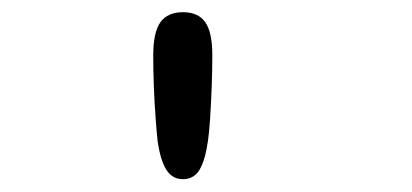

<svg xmlns="http://www.w3.org/2000/svg" viewBox="-20 -686 659 307"><path d="M272.5 -399.5Q255.5 -399.5 246 -414.5Q236.5 -429.5 232 -460.5Q230.5 -474 228.8 -497.5Q227 -521 226 -547.8Q225 -574.5 225 -597Q225 -634.5 236.5 -650.5Q248 -666.5 272.5 -666.5Q297 -666.5 308.2 -650.5Q319.5 -634.5 319.5 -597.5Q319.5 -574 318.5 -547.2Q317.5 -520.5 316 -497.2Q314.5 -474 312.5 -460.5Q308 -429.5 299 -414.5Q290 -399.5 272.5 -399.5Z"/></svg>

Font: Sono Monospace Medium
Style: Regular
Weight: 500
Designer: Tyler Finck
Foundry: Tyler Finck
Version: Version 2.112